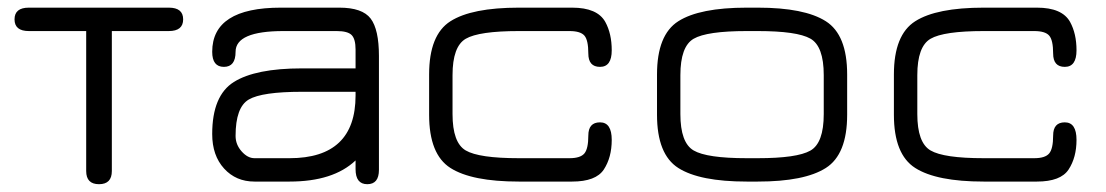

<svg xmlns="http://www.w3.org/2000/svg" viewBox="-20 -470 2863 497"><path d="M417 -450.2Q454.1 -450.2 454.1 -419.9Q454.1 -389.6 417 -389.6H269.5V-27.3Q269.5 6.8 236.3 6.8Q203.1 6.8 203.1 -27.3V-389.6H54.7Q17.6 -389.6 17.6 -419.9Q17.6 -450.2 54.7 -450.2Z M761.7 -232.4Q658.2 -232.4 624 -212.4Q589.8 -192.4 589.8 -118.2Q589.8 -95.7 605.5 -78.1Q621.1 -60.5 638.7 -60.5H729.5Q900.4 -60.5 900.4 -222.7V-232.4ZM761.7 -293H900.4V-341.8Q900.4 -369.1 890.1 -379.4Q879.9 -389.6 851.6 -389.6H713.9Q589.8 -389.6 589.8 -335.9Q589.8 -296.9 559.6 -296.9Q529.3 -296.9 529.3 -335.9Q529.3 -450.2 707 -450.2H858.4Q918 -450.2 939.5 -421.9Q960.9 -393.6 960.9 -325.2V-30.3Q960.9 6.8 930.7 6.8Q900.4 6.8 900.4 -32.2V-54.7Q842.8 0 729.5 0H638.7Q590.8 0 560.1 -33.7Q529.3 -67.4 529.3 -123Q529.3 -222.7 585.4 -257.8Q641.6 -293 761.7 -293Z M1460.9 0H1323.2Q1201.2 0 1146 -35.2Q1090.8 -70.3 1090.8 -172.9V-277.3Q1090.8 -379.9 1146 -415Q1201.2 -450.2 1323.2 -450.2H1460.9Q1526.4 -450.2 1546.9 -413.1Q1563.5 -382.8 1563.5 -339.8Q1563.5 -296.9 1533.2 -296.9Q1502.9 -296.9 1502.9 -331.5Q1502.9 -366.2 1492.7 -377.9Q1482.4 -389.6 1454.1 -389.6H1323.2Q1219.7 -389.6 1185.5 -369.6Q1151.4 -349.6 1151.4 -275.4V-174.8Q1151.4 -100.6 1185.5 -80.6Q1219.7 -60.5 1323.2 -60.5H1454.1Q1482.4 -60.5 1492.7 -72.8Q1502.9 -85 1502.9 -119.1Q1502.9 -153.3 1533.2 -153.3Q1563.5 -153.3 1563.5 -107.9Q1563.5 -62.5 1543 -31.2Q1522.5 0 1460.9 0Z M1941.4 0H1913.1Q1791 0 1735.8 -35.2Q1680.7 -70.3 1680.7 -172.9V-277.3Q1680.7 -379.9 1735.8 -415Q1791 -450.2 1913.1 -450.2H1941.4Q2062.5 -450.2 2117.7 -415Q2172.9 -379.9 2172.9 -277.3V-172.9Q2172.9 -70.3 2117.7 -35.2Q2062.5 0 1941.4 0ZM1913.1 -60.5H1941.4Q2043 -60.5 2077.6 -80.1Q2112.3 -99.6 2112.3 -174.8V-275.4Q2112.3 -350.6 2077.6 -370.1Q2043 -389.6 1941.4 -389.6H1913.1Q1809.6 -389.6 1775.4 -369.6Q1741.2 -349.6 1741.2 -275.4V-174.8Q1741.2 -100.6 1775.4 -80.6Q1809.6 -60.5 1913.1 -60.5Z M2664.1 0H2526.4Q2404.3 0 2349.1 -35.2Q2293.9 -70.3 2293.9 -172.9V-277.3Q2293.9 -379.9 2349.1 -415Q2404.3 -450.2 2526.4 -450.2H2664.1Q2729.5 -450.2 2750 -413.1Q2766.6 -382.8 2766.6 -339.8Q2766.6 -296.9 2736.3 -296.9Q2706.1 -296.9 2706.1 -331.5Q2706.1 -366.2 2695.8 -377.9Q2685.5 -389.6 2657.2 -389.6H2526.4Q2422.9 -389.6 2388.7 -369.6Q2354.5 -349.6 2354.5 -275.4V-174.8Q2354.5 -100.6 2388.7 -80.6Q2422.9 -60.5 2526.4 -60.5H2657.2Q2685.5 -60.5 2695.8 -72.8Q2706.1 -85 2706.1 -119.1Q2706.1 -153.3 2736.3 -153.3Q2766.6 -153.3 2766.6 -107.9Q2766.6 -62.5 2746.1 -31.2Q2725.6 0 2664.1 0Z"/></svg>

Font: Jura
Style: Medium
Weight: 500
Version: Version 2.6.1